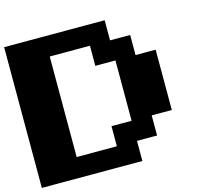

<svg xmlns="http://www.w3.org/2000/svg" viewBox="-121 -1139 1241 1153"><g transform="rotate(-15 500.0 -562.5)"><path d="M0 -562.5V-1000H312.5H625V-937.5V-875H687.5H750V-812.5V-750H812.5H875V-562.5V-375H812.5H750V-312.5V-250H687.5H625V-187.5V-125H312.5H0ZM500 -812.5V-875H375H250V-562.5V-250H375H500V-312.5V-375H562.5H625V-562.5V-750H562.5H500Z"/></g></svg>

Font: Press Start 2P
Style: Regular
Weight: 500
Monospace: yes
Version: Version 2.14